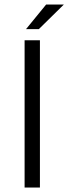

<svg xmlns="http://www.w3.org/2000/svg" viewBox="-20 -837 305 857"><path d="M158.2 -657.2V0H89.8V-657.2ZM96.2 -707 186 -816.9H265.1L153.3 -707Z"/></svg>

Font: Varta
Style: Light
Weight: 300
Designer: Joana Correia, Viktoriya Grabowska, Eben Sorkin
Foundry: Sorkin Type
Version: Version 1.002; ttfautohint (v1.3) -l 8 -r 24 -G 200 -x 12 -H